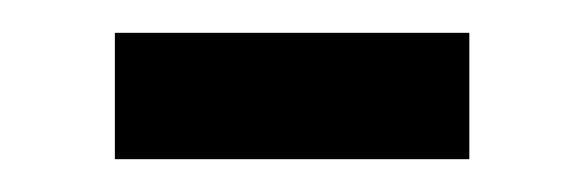

<svg xmlns="http://www.w3.org/2000/svg" viewBox="-20 -333 355 117"><path d="M50 -236V-313H266V-236Z"/></svg>

Font: Radio Canada Condensed
Style: Regular
Weight: 400
Width: 3
Designer: Charles Daoud, Etienne Aubert Bonn, Alexandre Saumier Demers, Jacques Le Bailly
Foundry: Radio-Canada
Version: Version 2.104; ttfautohint (v1.8.4.7-5d5b);gftools[0.9.28.de